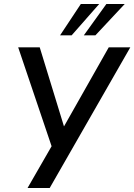

<svg xmlns="http://www.w3.org/2000/svg" viewBox="-20 -942 673 962"><path d="M118 0 251 -231 243 -196 71 -705H179L302 -304H298L525 -705H633L229 0ZM281 -765 385 -922H477L339 -765ZM400 -765 513 -922H605L458 -765Z"/></svg>

Font: Nunito Sans 7pt Condensed SemiBold
Style: Italic
Weight: 600
Width: 3
Italic angle: -9°
Designer: Vernon Adams
Foundry: Vernon Adams
Version: Version 3.101;gftools[0.9.27]